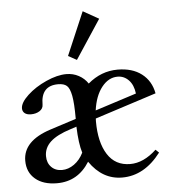

<svg xmlns="http://www.w3.org/2000/svg" viewBox="-51 -741 725 801"><g transform="rotate(-5 311.5 -341.0)"><path d="M283.2 -494.1 247.6 -513.7 324.7 -694.3 390.6 -657.2ZM156.2 11.2Q98.6 11.2 65.2 -17.1Q31.7 -45.4 31.7 -93.8Q31.7 -176.8 147.9 -214.4L256.8 -249.5V-252.4Q256.8 -314.9 250.7 -346.7Q244.6 -378.4 232.4 -389.2Q220.2 -399.9 195.8 -399.9Q124 -399.9 124 -320.8Q124 -304.2 108.9 -294.4Q93.8 -284.7 72.8 -284.7Q55.7 -284.7 46.4 -292.2Q37.1 -299.8 37.1 -312.5Q37.1 -336.4 69.6 -366.7Q102.1 -397 148.9 -418Q195.8 -439 233.9 -439Q261.7 -439 285.4 -426.3Q309.1 -413.6 323.7 -391.6Q379.4 -439 448.2 -439Q509.8 -439 548.8 -409.2Q587.9 -379.4 597.7 -326.7L340.3 -243.7Q339.8 -239.7 339.8 -231.9Q339.8 -144 372.3 -93Q404.8 -42 467.3 -42Q523.4 -42 577.1 -92.3L590.8 -79.1Q522 11.2 429.2 11.2Q346.2 11.2 292.5 -66.9Q243.7 11.2 156.2 11.2ZM445.8 -409.7Q407.7 -409.7 379.4 -373.8Q351.1 -337.9 342.8 -277.3L516.1 -333Q511.7 -369.6 492.2 -389.6Q472.7 -409.7 445.8 -409.7ZM119.6 -105.5Q119.6 -77.1 136.7 -59.6Q153.8 -42 181.6 -42Q208 -42 232.4 -59.3Q256.8 -76.7 271.5 -106.9Q259.3 -145 256.8 -216.8L231.4 -208.5Q173.8 -190.4 146.7 -165.3Q119.6 -140.1 119.6 -105.5Z"/></g></svg>

Font: Elstob 14pt Medium
Style: Regular
Weight: 500
Designer: Peter S. Baker
Version: Version 1.015